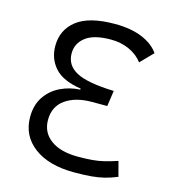

<svg xmlns="http://www.w3.org/2000/svg" viewBox="-107 -791 800 889"><g transform="rotate(15 293.0 -346.5)"><path d="M335.4 -703.1Q411.6 -703.1 465.6 -680.9Q519.5 -658.7 546.4 -619.6L488.3 -560.1Q463.9 -592.3 424.1 -610.4Q384.3 -628.4 335.9 -628.4Q254.4 -628.4 215.1 -598.1Q175.8 -567.9 175.8 -520Q175.8 -462.4 229.7 -434.1Q283.7 -405.8 409.2 -401.9L398.4 -326.7H325.2Q246.6 -326.7 198.2 -292.5Q149.9 -258.3 149.9 -194.3Q149.9 -133.8 196.8 -99.4Q243.7 -64.9 326.7 -64.9Q366.7 -64.9 395.5 -67.4Q424.3 -69.8 451.7 -76.4Q479 -83 514.2 -94.7L533.2 -23.4Q502.4 -10.7 473.6 -3.4Q444.8 3.9 410.6 6.8Q376.5 9.8 329.1 9.8Q207 9.8 136.7 -43.2Q66.4 -96.2 66.4 -186Q66.4 -243.2 93.3 -283Q120.1 -322.8 163.8 -344Q207.5 -365.2 258.3 -367.7V-372.6Q170.4 -386.2 132.1 -429.4Q93.8 -472.7 93.8 -533.7Q93.8 -610.8 152.8 -657Q211.9 -703.1 335.4 -703.1Z"/></g></svg>

Font: Cascadia Code PL SemiLight
Style: Regular
Weight: 350
Monospace: yes
Designer: Aaron Bell
Foundry: Saja Typeworks
Version: Version 2404.023; ttfautohint (v1.8.4)